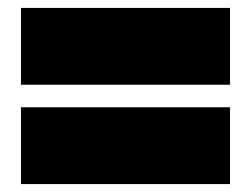

<svg xmlns="http://www.w3.org/2000/svg" viewBox="-20 -611 634 485"><path d="M33 -397V-591H561V-397ZM33 -146V-340H561V-146Z"/></svg>

Font: Tomorrow Black
Style: Regular
Weight: 900
Designer: Tony de Marco, Monica Rizzolli
Foundry: Just in Type
Version: Version 2.002